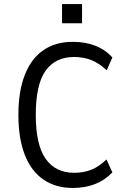

<svg xmlns="http://www.w3.org/2000/svg" viewBox="-20 -921 638 950"><path d="M340 9Q256 9 195.5 -32Q135 -73 103 -154Q71 -235 71 -352Q71 -470 103 -551Q135 -632 195 -673Q255 -714 340 -714Q402 -714 451 -695Q500 -676 536 -637L508 -573Q471 -608 432.5 -623.5Q394 -639 346 -639Q254 -639 205.5 -571Q157 -503 157 -353Q157 -204 206 -135Q255 -66 347 -66Q394 -66 432.5 -81.5Q471 -97 507 -132L536 -68Q500 -30 451 -10.5Q402 9 340 9ZM287 -806V-901H386V-806Z"/></svg>

Font: Nunito Sans 7pt Condensed
Style: Regular
Weight: 400
Width: 3
Designer: Vernon Adams
Foundry: Vernon Adams
Version: Version 3.101;gftools[0.9.27]